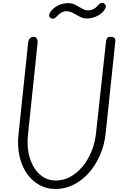

<svg xmlns="http://www.w3.org/2000/svg" viewBox="-20 -1249 878 1279"><path d="M350.5 10Q289.5 10 240.5 -17.8Q191.5 -45.5 157.8 -94.8Q124 -144 109.5 -209.8Q95 -275.5 103 -351.5L167.5 -965Q169.5 -982 178.5 -993Q187.5 -1004 203 -1004Q217.5 -1004 224.8 -992.2Q232 -980.5 230.5 -964.5L166 -348Q157.5 -265.5 178.5 -197Q199.5 -128.5 244.5 -87.5Q289.5 -46.5 352 -46.5Q402.5 -46.5 447.8 -71Q493 -95.5 529 -138.5Q565 -181.5 588.8 -238.5Q612.5 -295.5 619.5 -360.5L686.5 -974.5Q688 -987.5 694 -995.8Q700 -1004 718 -1004Q736 -1004 742.8 -995.8Q749.5 -987.5 748 -972L684 -362.5Q676 -284.5 646.8 -216.8Q617.5 -149 572.5 -98.2Q527.5 -47.5 470.8 -18.8Q414 10 350.5 10ZM314 -1132Q306 -1139.5 308 -1151.2Q310 -1163 320 -1175Q339 -1199.5 369.5 -1213.8Q400 -1228 436 -1228Q460 -1228 483 -1216Q506 -1204 527 -1192Q548 -1180 566 -1180Q587.5 -1180 604 -1189Q620.5 -1198 634.5 -1215.5Q644 -1227 656.8 -1229Q669.5 -1231 677.5 -1222Q687.5 -1213 685 -1202.2Q682.5 -1191.5 672 -1177.5Q652.5 -1153.5 621.8 -1139.8Q591 -1126 557 -1126Q534.5 -1126 511.5 -1138Q488.5 -1150 466.8 -1162Q445 -1174 425.5 -1174Q402 -1174 386 -1163.8Q370 -1153.5 357.5 -1139Q347 -1126 335 -1124.5Q323 -1123 314 -1132Z"/></svg>

Font: Edu SA Hand
Style: Regular
Weight: 400
Designer: Tina and Corey Anderson, Eben Sorkin, Mirko Velimirovic
Foundry: Google for Education
Version: Version 2.000